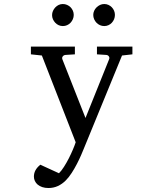

<svg xmlns="http://www.w3.org/2000/svg" viewBox="-20 -716 821 965"><path d="M593.3 -437 401.4 30.8Q396.5 43 387.7 63.5Q378.9 84 366.9 107.2Q355 130.4 340.6 152.8Q326.2 175.3 310.5 190.9Q292.5 209 270.8 219Q249 229 223.6 229Q206.1 229 192.4 224.4Q178.7 219.7 169.4 211.9Q160.2 204.1 155.3 193.6Q150.4 183.1 150.4 171.9Q150.4 154.8 158 140.4Q165.5 126 182.6 111.8L276.4 154.8Q288.6 142.6 301.3 122.8Q314 103 325.2 81.1Q336.4 59.1 345.7 37.4Q355 15.6 360.4 -1L190.4 -437L135.3 -442.9V-481.9H356.4V-442.9L308.6 -439.9Q300.3 -439 295.4 -432.6Q290.5 -426.3 293.5 -418L409.7 -123L528.3 -418Q531.7 -425.8 527.3 -432.4Q522.9 -439 514.6 -439.9L467.3 -442.9V-481.9H645.5V-442.9ZM350.6 -641.1Q350.6 -629.9 346.2 -619.6Q341.8 -609.4 334.5 -601.6Q327.1 -593.8 317.1 -589.4Q307.1 -585 295.9 -585Q284.7 -585 274.9 -589.4Q265.1 -593.8 257.8 -601.6Q250.5 -609.4 246.1 -619.1Q241.7 -628.9 241.7 -640.1Q241.7 -650.9 246.1 -660.9Q250.5 -670.9 257.8 -678.7Q265.1 -686.5 274.9 -691.2Q284.7 -695.8 295.9 -695.8Q307.1 -695.8 317.1 -691.4Q327.1 -687 334.5 -679.7Q341.8 -672.4 346.2 -662.4Q350.6 -652.3 350.6 -641.1ZM557.6 -641.1Q557.6 -629.9 553.5 -619.6Q549.3 -609.4 542 -601.6Q534.7 -593.8 524.9 -589.4Q515.1 -585 503.9 -585Q492.7 -585 482.7 -589.4Q472.7 -593.8 465.1 -601.6Q457.5 -609.4 453.1 -619.6Q448.7 -629.9 448.7 -641.1Q448.7 -651.4 453.1 -661.4Q457.5 -671.4 465.3 -679Q473.1 -686.5 482.9 -691.2Q492.7 -695.8 503.9 -695.8Q515.1 -695.8 524.9 -691.4Q534.7 -687 542 -679.4Q549.3 -671.9 553.5 -661.9Q557.6 -651.9 557.6 -641.1Z"/></svg>

Font: BabelStone Ogham Fixed
Style: Regular
Weight: 400
Monospace: yes
Designer: Andrew West
Foundry: BabelStone
Version: Version 2.02 March 14, 2022